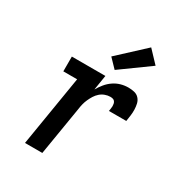

<svg xmlns="http://www.w3.org/2000/svg" viewBox="-184 -912 968 1036"><g transform="rotate(30 300.0 -393.5)"><path d="M124 0 196 -438H110V-530H319L304 -437Q316 -458 332 -477.5Q348 -497 368.5 -511Q389 -525 412 -531.5Q435 -538 459 -538Q477 -538 495 -534Q513 -530 525 -517Q537 -504 541 -486.5Q545 -469 545.5 -450.5Q546 -432 543.5 -413.5Q541 -395 538 -376H430Q431 -384 432.5 -392Q434 -400 434 -407.5Q434 -415 432.5 -422.5Q431 -430 426.5 -436Q422 -442 414.5 -444Q407 -446 399 -446Q383 -446 366.5 -440Q350 -434 337 -422.5Q324 -411 315 -396.5Q306 -382 299 -366.5Q292 -351 288 -335Q284 -319 282 -303L232 0ZM346 -583 294 -637 456 -787 526 -713Z"/></g></svg>

Font: Iosevka Curly Slab SmBdEx
Style: Italic
Weight: 600
Width: 7
Italic angle: -9°
Monospace: yes
Designer: Belleve Invis
Foundry: Belleve Invis
Version: Version 11.1.0; ttfautohint (v1.8.3)